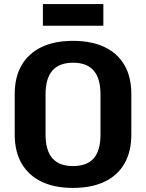

<svg xmlns="http://www.w3.org/2000/svg" viewBox="-20 -910 715 940"><path d="M337 10Q247 10 183.5 -20.5Q120 -51 86 -109.5Q52 -168 52 -251V-449Q52 -533 86 -591Q120 -649 183.5 -679.5Q247 -710 337 -710Q428 -710 492 -679.5Q556 -649 589.5 -591Q623 -533 623 -449V-251Q623 -168 589.5 -109.5Q556 -51 492 -20.5Q428 10 337 10ZM337 -97Q406 -97 439 -135Q472 -173 472 -252V-448Q472 -526 438.5 -564.5Q405 -603 338 -603Q270 -603 236.5 -564.5Q203 -526 203 -448V-252Q203 -173 236.5 -135Q270 -97 337 -97ZM486 -890V-784H190V-890Z"/></svg>

Font: Pathway Extreme SemiCondensed
Style: Bold
Weight: 700
Width: 4
Version: Version 1.001;gftools[0.9.26]